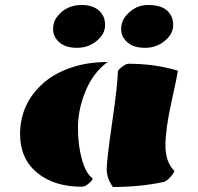

<svg xmlns="http://www.w3.org/2000/svg" viewBox="-20 -745 790 766"><path d="M635.3 -19.5Q540 1 430.7 1Q405.8 -32.7 405.8 -69.8Q405.8 -106.9 427.7 -258.1Q449.7 -409.2 450.2 -459Q450.2 -465.3 466.3 -478Q482.4 -490.7 493.2 -490.7Q597.7 -490.7 689.9 -462.9Q688 -447.3 664.1 -338.6Q640.1 -230 640.1 -164.3Q640.1 -98.6 675.3 -63.5Q675.3 -56.6 661.6 -40.8Q647.9 -24.9 635.3 -19.5ZM409.2 -497.6Q351.1 -454.6 321 -380.9Q291 -307.1 291 -236.1Q291 -165 306.9 -108.6Q322.8 -52.2 349.6 -33.2Q349.6 -25.9 334 -12.9Q318.4 0 307.1 0Q195.3 0 127.7 -56.2Q60.1 -112.3 60.1 -209.5Q60.1 -330.1 151.4 -412.1Q195.3 -451.7 262 -474.6Q328.6 -497.6 409.2 -497.6ZM210.9 -682.1Q246.6 -725.1 306.2 -725.1Q349.1 -725.1 374.3 -703.4Q399.4 -681.6 399.4 -645.5Q399.4 -609.4 365.7 -581.8Q332 -554.2 287.1 -554.2Q242.2 -554.2 217 -575.9Q191.9 -597.7 191.9 -628.7Q191.9 -659.7 210.9 -682.1ZM482.4 -682.1Q519 -725.1 570.1 -725.1Q621.1 -725.1 646 -703.4Q670.9 -681.6 670.9 -645.5Q670.9 -609.4 637.2 -581.8Q603.5 -554.2 558.6 -554.2Q513.7 -554.2 488.5 -575.9Q463.4 -597.7 463.4 -628.7Q463.4 -659.7 482.4 -682.1Z"/></svg>

Font: Emblema One
Style: Regular
Weight: 400
Designer: Riccardo De Franceschi
Foundry: Riccardo De Franceschi
Version: Version 1.003